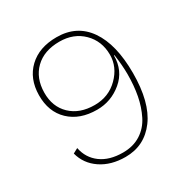

<svg xmlns="http://www.w3.org/2000/svg" viewBox="-157 -802 914 944"><g transform="rotate(-30 300.0 -330.0)"><path d="M290 10Q208 10 151 -28.5Q94 -67 77 -132L105 -147Q117 -86 165 -50.5Q213 -15 290 -15Q348 -15 390.5 -42Q433 -69 456.5 -116Q480 -163 490.5 -218Q501 -273 501 -338Q501 -388 492 -451H489Q489 -365 427 -313Q365 -261 285 -261Q187 -261 129 -316.5Q71 -372 72 -466Q73 -559 131.5 -614.5Q190 -670 289 -670Q404 -670 465.5 -581Q527 -492 527 -330Q527 -164 462.5 -77Q398 10 290 10ZM286 -287Q366 -287 420 -341Q474 -395 474 -464Q474 -542 422.5 -593Q371 -644 290 -644Q203 -644 152.5 -595Q102 -546 101 -464Q100 -384 150.5 -335.5Q201 -287 286 -287Z"/></g></svg>

Font: Elaine Sans ExtraLight
Style: Regular
Weight: 275
Designer: Wei Huang
Foundry: Wei Huang
Version: Version 2.001;December 24, 2019;FontCreator 12.0.0.2547 64-b